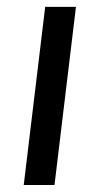

<svg xmlns="http://www.w3.org/2000/svg" viewBox="-20 -526 284 546"><path d="M196 -506.5 135 0H47.5L108.5 -506.5Z"/></svg>

Font: Lato TR
Style: Italic
Weight: 400
Italic angle: -12°
Designer: Lukasz Dziedzic
Foundry: tyPoland Lukasz Dziedzic
Version: Version 1.104 2013